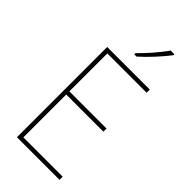

<svg xmlns="http://www.w3.org/2000/svg" viewBox="-293 -1013 1074 1074"><g transform="rotate(45 244.0 -475.5)"><path d="M389 -944V-951H359C328 -905 275 -845 230 -801V-792H248C296 -834 354 -898 389 -944ZM431 0V-25H120V-364H414V-389H120V-689H431V-714H94V0Z"/></g></svg>

Font: Noto Sans Malayalam SemiCondensed Thin
Style: Regular
Weight: 100
Width: 4
Designer: Jelle Bosma - Monotype Design Team
Foundry: Monotype Imaging Inc.
Version: Version 2.104